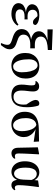

<svg xmlns="http://www.w3.org/2000/svg" viewBox="1388 -2252 1094 3909"><g transform="rotate(90 1934.5 -298.0)"><path d="M260.9 16.2Q199.5 16.2 150.4 -1.2Q101.4 -18.5 72.9 -51.5Q44.4 -84.5 44.4 -130.8Q44.4 -168.4 67 -201.7Q89.6 -235 141.8 -257.1Q194 -279.1 282.4 -283.1V-274.3Q167.6 -278.8 117.1 -315.2Q66.6 -351.5 66.6 -404.7Q66.6 -443.9 90.9 -477.5Q115.2 -511 164.6 -531.5Q214.1 -551.9 289 -551.9Q333 -551.9 373.7 -543.9Q414.5 -535.8 444.9 -519.6Q475.3 -503.3 488.7 -479.2Q490.2 -452.9 476.8 -437.9Q463.4 -422.9 438.1 -422.9Q416.6 -422.9 398.6 -429.9Q380.7 -436.8 354.2 -466.1L291.2 -533.9L352.5 -534.8L374.7 -509.1Q347.5 -511.9 328.4 -513.3Q309.2 -514.7 291.4 -514.7Q239.6 -514.7 209.6 -488.3Q179.6 -461.8 179.6 -416.3Q179.6 -370.3 210.5 -341.3Q241.5 -312.4 314.1 -312.4Q328.8 -312.4 342.7 -312.9Q356.7 -313.4 375.4 -314.4V-249.8Q352.3 -251.6 340.5 -251.6Q328.7 -251.6 319.3 -251.6Q262.7 -251.6 230.6 -239.1Q198.6 -226.7 185.3 -205.6Q172.1 -184.5 172.1 -156.2Q172.1 -117.7 202.4 -92.5Q232.7 -67.3 298.1 -67.3Q358.3 -67.3 402 -82.4Q445.6 -97.5 483.2 -127.9L501.3 -106.5Q468.7 -53.4 405.5 -18.6Q342.3 16.2 260.9 16.2Z M856.4 229.5Q873.9 190 883.6 157.4Q893.3 124.7 893.3 96.1Q893.3 72.6 883.5 56.5Q873.7 40.5 845.6 25.8Q817.6 11.1 761.6 -5.3Q666.1 -32.7 619.3 -77.1Q572.5 -121.5 572.5 -196.8Q572.5 -242.5 596.3 -282.8Q620.1 -323 674.4 -351.2Q728.7 -379.3 819.1 -388.1L817.3 -376.8Q743.2 -389.1 698.9 -413.9Q654.7 -438.7 635.7 -472.3Q616.8 -505.9 616.8 -541.6Q616.8 -610.6 673.4 -658.9Q729.9 -707.2 839.4 -726.5L827 -709.6V-719.5L578.6 -718V-824.8L997.8 -808V-725.6Q897.7 -721.8 837.5 -703.8Q777.4 -685.9 751.3 -655.1Q725.3 -624.3 725.3 -580.4Q725.3 -527.6 766.1 -494Q807 -460.5 894.4 -460.5Q907.8 -460.5 927.7 -460.5Q947.6 -460.5 964.4 -461.5V-366.5Q945.5 -367.5 923.9 -367.6Q902.2 -367.8 888.4 -367.8Q792.3 -367.8 738.9 -332.6Q685.5 -297.3 685.5 -230.4Q685.5 -181.9 716.8 -151.8Q748.1 -121.6 830.4 -97Q891.6 -79.3 924.6 -57.2Q957.5 -35.1 970.9 -7.2Q984.2 20.8 984.2 55.7Q984.2 100.4 960.4 141.2Q936.6 181.9 898.9 229.5Z M1315.2 16.2Q1245.5 16.2 1187.1 -15.1Q1128.6 -46.4 1093.9 -109.5Q1059.2 -172.7 1059.2 -267.9Q1059.2 -337.8 1080.5 -390.7Q1101.7 -443.6 1138.8 -479.3Q1175.8 -515 1223.5 -533.5Q1271.2 -551.9 1324.6 -551.9Q1399.8 -551.9 1457.3 -520.8Q1514.7 -489.7 1547 -428Q1579.3 -366.2 1579.3 -274.3Q1579.3 -202.9 1558.1 -148.4Q1536.8 -94 1499.9 -57.2Q1463 -20.5 1415.4 -2.1Q1367.8 16.2 1315.2 16.2ZM1332.4 -18.7Q1371.5 -18.7 1397.8 -41Q1424.1 -63.3 1438 -103.1Q1451.9 -142.8 1451.9 -193.3Q1451.9 -296.1 1433.3 -368.4Q1414.8 -440.6 1382.6 -478.8Q1350.5 -517 1309.1 -517Q1273.5 -517 1245.9 -495.1Q1218.3 -473.2 1203.1 -433.5Q1187.9 -393.7 1187.9 -341.7Q1187.9 -231.8 1208.3 -160.1Q1228.6 -88.3 1261.8 -53.5Q1295 -18.7 1332.4 -18.7Z M1923.5 16.2Q1818 16.2 1760.5 -33.5Q1702.9 -83.1 1702.9 -186.6Q1702.9 -246.7 1710.9 -299.3Q1718.9 -351.9 1718.9 -397.3Q1718.9 -441.7 1707 -458.1Q1695.1 -474.5 1662.7 -474.5Q1655.4 -474.5 1648.9 -474Q1642.3 -473.5 1636.3 -471.5L1629.8 -486.5Q1650.7 -518.1 1676.3 -533.1Q1701.8 -548.2 1737.5 -548.2Q1791 -548.2 1816.7 -516.1Q1842.5 -484 1842.5 -425.8Q1842.5 -369.7 1833.3 -310Q1824.2 -250.4 1824.2 -185.4Q1824.2 -112.8 1855.5 -69.6Q1886.9 -26.4 1954.1 -26.4Q2021.5 -26.4 2066 -74.7Q2110.4 -123.1 2110.4 -228.2Q2110.4 -259.1 2106.8 -294.4Q2103.2 -329.7 2097.4 -362.1L2116.8 -361.2L2118.9 -270.9Q2079.9 -327.3 2057 -365.7Q2034.1 -404.1 2024.7 -431.2Q2015.2 -458.2 2015.2 -479.1Q2015.2 -512.9 2035.8 -532.4Q2056.4 -551.9 2085.3 -551.9Q2101.1 -551.9 2112 -546.7Q2123 -541.5 2131.6 -531.4Q2147.1 -480.2 2155.3 -421.8Q2163.6 -363.4 2163.6 -297.8Q2163.6 -133.7 2101.1 -58.7Q2038.7 16.2 1923.5 16.2Z M2510.5 16.2Q2438.9 16.2 2381.1 -16.3Q2323.3 -48.7 2289.8 -110.2Q2256.2 -171.8 2256.2 -257.1Q2256.2 -344.6 2291.4 -407.2Q2326.5 -469.7 2402 -504.3Q2477.4 -538.9 2598.5 -541.4L2861.6 -546.6L2867.7 -437.5L2579.8 -480.3L2552.9 -493.5Q2465.8 -494 2425.4 -434.2Q2384.9 -374.4 2384.9 -277.8Q2384.9 -194.4 2405.4 -136.5Q2425.8 -78.6 2459 -48.6Q2492.1 -18.7 2530.2 -18.7Q2587.3 -18.7 2619 -66.6Q2650.7 -114.5 2650.7 -199.6Q2650.7 -251.2 2641.1 -302.6Q2631.6 -354.1 2612.8 -396.8Q2594 -439.5 2565.4 -466.3Q2536.8 -493.2 2499.2 -495.5L2520.9 -504.5Q2566.2 -496.4 2610.6 -475.4Q2655 -454.4 2691.1 -420.2Q2727.3 -385.9 2749.4 -339.8Q2771.4 -293.6 2771.4 -235.7Q2771.4 -165.4 2737.5 -108.2Q2703.5 -51.1 2644.8 -17.5Q2586.1 16.2 2510.5 16.2Z M3101.8 15.5Q3051.4 15.5 3020.6 -18.1Q2989.9 -51.7 2988.4 -119.2L2979.8 -522.4L3114.5 -547.4L3122.7 -540.7Q3117.3 -445.9 3113.9 -378.9Q3110.6 -311.9 3108.6 -265.3Q3106.6 -218.6 3105.9 -185.7Q3105.3 -152.8 3105.3 -126.4Q3105.3 -84 3120.6 -69.1Q3135.9 -54.2 3158.5 -54.2Q3172.7 -54.2 3183 -57.2Q3193.3 -60.2 3201.8 -64.5L3212.7 -46.8Q3203 -24.2 3173.4 -4.4Q3143.8 15.5 3101.8 15.5Z M3480.3 15.5Q3417.6 15.5 3368.7 -17.2Q3319.7 -49.9 3292 -111.3Q3264.2 -172.8 3264.2 -259.4Q3264.2 -354.6 3295.3 -419.6Q3326.3 -484.6 3377.6 -518.3Q3428.8 -551.9 3490.1 -551.9Q3559.7 -551.9 3607.5 -507.5Q3655.3 -463.2 3670 -381.8H3676.5L3655.2 -353.7Q3643.2 -407.4 3622.7 -439.4Q3602.2 -471.4 3576 -485.7Q3549.8 -499.9 3520.4 -499.9Q3485.7 -499.9 3456.8 -478.2Q3428 -456.5 3410.6 -406.1Q3393.2 -355.7 3393.2 -269.8Q3393.2 -149.6 3427.6 -93.6Q3462.1 -37.6 3517.5 -37.6Q3544.2 -37.6 3570.6 -56.6Q3596.9 -75.6 3615.7 -117.3Q3634.5 -159.1 3637.8 -227.4L3645.6 -428L3655.1 -526.6L3779.4 -545L3789.4 -536.5Q3780.9 -481.4 3774.1 -424.9Q3767.2 -368.4 3761.7 -315.4Q3756.2 -262.4 3753.2 -216.4Q3750.2 -170.4 3750.2 -135.4Q3750.2 -91.4 3763.2 -72.1Q3776.2 -52.7 3801.7 -52.7Q3814.9 -52.7 3824.2 -56.3Q3833.5 -60 3842 -64.5L3853.7 -49.4Q3841 -21.7 3814 -2.7Q3787 16.2 3750.5 16.2Q3699.9 16.2 3673.1 -17.1Q3646.3 -50.5 3637.4 -127.3L3652.4 -128.7Q3626.2 -48.4 3579 -16.4Q3531.8 15.5 3480.3 15.5Z"/></g></svg>

Font: Noto Serif HK ExtraLight
Style: Regular
Weight: 200
Designer: Ryoko NISHIZUKA 西塚涼子 (kana & ideographs); Frank Grießhammer (Latin, Greek & Cyrillic); Wenlong ZHANG 张文龙 (bopomofo); San
Foundry: Adobe
Version: Version 2.002-H1;hotconv 1.1.0;makeotfexe 2.6.0